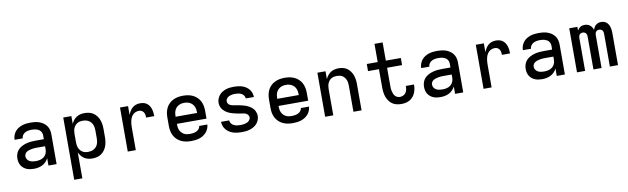

<svg xmlns="http://www.w3.org/2000/svg" viewBox="-51 -1376 7302 2232"><g transform="rotate(-10 3600.0 -260.0)"><path d="M247 8Q226 8 204.5 5Q183 2 163 -6Q143 -14 126 -28Q109 -42 98 -60Q87 -78 82 -99Q77 -120 77 -142Q77 -170 86 -197Q95 -224 114 -244.5Q133 -265 158.5 -278Q184 -291 211 -298.5Q238 -306 265.5 -308.5Q293 -311 321 -311H419V-356Q419 -370 414.5 -383.5Q410 -397 401 -408Q392 -419 380 -426Q368 -433 354.5 -437Q341 -441 327 -442.5Q313 -444 299 -444Q278 -444 258 -440.5Q238 -437 220.5 -427.5Q203 -418 191 -400.5Q179 -383 179 -363Q179 -363 179 -363Q179 -363 179 -363H83Q83 -363 83 -363Q83 -363 83 -364Q83 -389 91.5 -413.5Q100 -438 115.5 -458Q131 -478 153 -492Q175 -506 199 -514Q223 -522 248 -525Q273 -528 299 -528Q325 -528 351 -525Q377 -522 401.5 -513.5Q426 -505 448 -490Q470 -475 485.5 -454Q501 -433 508 -407.5Q515 -382 515 -356V0H419V-87Q407 -63 389 -44.5Q371 -26 347.5 -14Q324 -2 298.5 3Q273 8 247 8ZM284 -76Q309 -76 333.5 -81.5Q358 -87 378 -102Q398 -117 408.5 -140.5Q419 -164 419 -189V-228H321Q306 -228 290.5 -227Q275 -226 260 -223Q245 -220 230 -215.5Q215 -211 202 -203Q189 -195 181 -181Q173 -167 173 -152Q173 -133 183.5 -116.5Q194 -100 210.5 -91Q227 -82 246 -79Q265 -76 284 -76Z M685 215V-520H781V-428Q791 -451 806.5 -470.5Q822 -490 843 -503.5Q864 -517 888.5 -522.5Q913 -528 938 -528Q965 -528 992 -521.5Q1019 -515 1041 -500Q1063 -485 1079.5 -463Q1096 -441 1105.5 -416Q1115 -391 1119 -364Q1123 -337 1123 -310V-210Q1123 -183 1119 -156Q1115 -129 1105.5 -104Q1096 -79 1079.5 -57Q1063 -35 1041 -20Q1019 -5 992 1.5Q965 8 938 8Q913 8 888.5 2.5Q864 -3 843 -16.5Q822 -30 806.5 -49.5Q791 -69 781 -92V215ZM901 -76Q918 -76 935.5 -79.5Q953 -83 968 -91.5Q983 -100 995 -113Q1007 -126 1014 -142Q1021 -158 1024 -175.5Q1027 -193 1027 -210V-310Q1027 -327 1024 -344.5Q1021 -362 1014 -378Q1007 -394 995 -407Q983 -420 968 -428.5Q953 -437 935.5 -440.5Q918 -444 901 -444Q884 -444 867 -440.5Q850 -437 835.5 -428Q821 -419 810 -405.5Q799 -392 792.5 -376.5Q786 -361 783.5 -344Q781 -327 781 -310V-210Q781 -193 783.5 -176Q786 -159 792.5 -143.5Q799 -128 810 -114.5Q821 -101 835.5 -92Q850 -83 867 -79.5Q884 -76 901 -76Z M1355 0V-520H1450V-416Q1459 -439 1471.5 -460Q1484 -481 1502.5 -497Q1521 -513 1544.5 -520.5Q1568 -528 1593 -528Q1614 -528 1635 -523Q1656 -518 1673 -505Q1690 -492 1701.5 -474Q1713 -456 1719 -435.5Q1725 -415 1727.5 -394Q1730 -373 1730 -352H1634Q1634 -368 1631.5 -384Q1629 -400 1620.5 -414Q1612 -428 1597.5 -436Q1583 -444 1566 -444Q1547 -444 1528.5 -437.5Q1510 -431 1496 -418Q1482 -405 1473 -387.5Q1464 -370 1459 -351.5Q1454 -333 1452 -314Q1450 -295 1450 -276V0Z M2103 8Q2073 8 2043.5 3Q2014 -2 1987 -14.5Q1960 -27 1938 -48Q1916 -69 1902 -95Q1888 -121 1882.5 -150.5Q1877 -180 1877 -210V-310Q1877 -340 1882.5 -369Q1888 -398 1901.5 -424.5Q1915 -451 1936.5 -471.5Q1958 -492 1985 -505Q2012 -518 2041 -523Q2070 -528 2100 -528Q2130 -528 2159 -523Q2188 -518 2215 -505Q2242 -492 2263.5 -471.5Q2285 -451 2298.5 -424.5Q2312 -398 2317.5 -369Q2323 -340 2323 -310V-218H1973V-210Q1973 -192 1976 -174.5Q1979 -157 1986.5 -141Q1994 -125 2006.5 -112Q2019 -99 2034.5 -90.5Q2050 -82 2067.5 -79Q2085 -76 2103 -76Q2122 -76 2141.5 -79Q2161 -82 2179 -90Q2197 -98 2210 -114Q2223 -130 2225 -149H2321Q2319 -124 2309.5 -100.5Q2300 -77 2283.5 -58.5Q2267 -40 2246 -26.5Q2225 -13 2201 -5.5Q2177 2 2152 5Q2127 8 2103 8ZM2227 -302V-310Q2227 -328 2224 -345Q2221 -362 2214 -378Q2207 -394 2195 -407Q2183 -420 2167.5 -428.5Q2152 -437 2135 -440.5Q2118 -444 2100 -444Q2082 -444 2065 -440.5Q2048 -437 2032.5 -428.5Q2017 -420 2005 -407Q1993 -394 1986 -378Q1979 -362 1976 -345Q1973 -328 1973 -310V-302Z M2698 8Q2673 8 2648 5Q2623 2 2599.5 -5.5Q2576 -13 2554.5 -26.5Q2533 -40 2517 -59Q2501 -78 2492 -102Q2483 -126 2483 -151Q2483 -151 2483 -151.5Q2483 -152 2483 -152H2579Q2579 -132 2591.5 -115.5Q2604 -99 2621.5 -90.5Q2639 -82 2659 -79Q2679 -76 2698 -76Q2711 -76 2724 -77Q2737 -78 2749.5 -81Q2762 -84 2774 -88.5Q2786 -93 2796 -101.5Q2806 -110 2812.5 -121.5Q2819 -133 2819 -146Q2819 -161 2809 -174.5Q2799 -188 2785 -194.5Q2771 -201 2755.5 -203Q2740 -205 2724.5 -207.5Q2709 -210 2693.5 -213Q2678 -216 2663 -219.5Q2648 -223 2633 -227Q2618 -231 2603 -236.5Q2588 -242 2574.5 -249.5Q2561 -257 2548.5 -266.5Q2536 -276 2525.5 -288Q2515 -300 2508 -313.5Q2501 -327 2497 -342.5Q2493 -358 2493 -374Q2493 -398 2501.5 -421Q2510 -444 2525.5 -463Q2541 -482 2562 -495Q2583 -508 2606 -515.5Q2629 -523 2653 -525.5Q2677 -528 2702 -528Q2726 -528 2750 -525Q2774 -522 2797.5 -514.5Q2821 -507 2841.5 -493.5Q2862 -480 2877.5 -461Q2893 -442 2901 -418.5Q2909 -395 2909 -371Q2909 -371 2909 -371Q2909 -371 2909 -370Q2909 -370 2909 -370Q2909 -370 2909 -370H2813Q2813 -389 2801.5 -405Q2790 -421 2773.5 -429.5Q2757 -438 2738.5 -441Q2720 -444 2702 -444Q2689 -444 2677 -443Q2665 -442 2653 -439Q2641 -436 2629.5 -431Q2618 -426 2609 -417.5Q2600 -409 2594.5 -398Q2589 -387 2589 -375Q2589 -359 2598.5 -346Q2608 -333 2622.5 -326.5Q2637 -320 2652.5 -317.5Q2668 -315 2683.5 -312.5Q2699 -310 2714 -307Q2729 -304 2744.5 -300.5Q2760 -297 2775 -293Q2790 -289 2804.5 -283.5Q2819 -278 2833 -270.5Q2847 -263 2859.5 -253.5Q2872 -244 2882.5 -232.5Q2893 -221 2900 -207Q2907 -193 2911 -177.5Q2915 -162 2915 -147Q2915 -122 2906 -98.5Q2897 -75 2880.5 -56Q2864 -37 2842 -24.5Q2820 -12 2796.5 -4.5Q2773 3 2748 5.5Q2723 8 2698 8Z M3303 8Q3273 8 3243.5 3Q3214 -2 3187 -14.5Q3160 -27 3138 -48Q3116 -69 3102 -95Q3088 -121 3082.5 -150.5Q3077 -180 3077 -210V-310Q3077 -340 3082.5 -369Q3088 -398 3101.5 -424.5Q3115 -451 3136.5 -471.5Q3158 -492 3185 -505Q3212 -518 3241 -523Q3270 -528 3300 -528Q3330 -528 3359 -523Q3388 -518 3415 -505Q3442 -492 3463.5 -471.5Q3485 -451 3498.5 -424.5Q3512 -398 3517.5 -369Q3523 -340 3523 -310V-218H3173V-210Q3173 -192 3176 -174.5Q3179 -157 3186.5 -141Q3194 -125 3206.5 -112Q3219 -99 3234.5 -90.5Q3250 -82 3267.5 -79Q3285 -76 3303 -76Q3322 -76 3341.5 -79Q3361 -82 3379 -90Q3397 -98 3410 -114Q3423 -130 3425 -149H3521Q3519 -124 3509.5 -100.5Q3500 -77 3483.5 -58.5Q3467 -40 3446 -26.5Q3425 -13 3401 -5.5Q3377 2 3352 5Q3327 8 3303 8ZM3427 -302V-310Q3427 -328 3424 -345Q3421 -362 3414 -378Q3407 -394 3395 -407Q3383 -420 3367.5 -428.5Q3352 -437 3335 -440.5Q3318 -444 3300 -444Q3282 -444 3265 -440.5Q3248 -437 3232.5 -428.5Q3217 -420 3205 -407Q3193 -394 3186 -378Q3179 -362 3176 -345Q3173 -328 3173 -310V-302Z M3685 0V-520H3781V-428Q3791 -450 3806.5 -470Q3822 -490 3843 -503.5Q3864 -517 3888.5 -522.5Q3913 -528 3937 -528Q3964 -528 3990 -521.5Q4016 -515 4037.5 -499.5Q4059 -484 4074.5 -461.5Q4090 -439 4099 -414Q4108 -389 4111.5 -363Q4115 -337 4115 -310V0H4019V-310Q4019 -327 4016.5 -344Q4014 -361 4007.5 -376.5Q4001 -392 3990.5 -405.5Q3980 -419 3965.5 -428Q3951 -437 3934 -440.5Q3917 -444 3900 -444Q3883 -444 3866 -440.5Q3849 -437 3834.5 -428Q3820 -419 3809.5 -405.5Q3799 -392 3792.5 -376.5Q3786 -361 3783.5 -344Q3781 -327 3781 -310V0Z M4583 8Q4555 8 4527.5 1.5Q4500 -5 4477 -21.5Q4454 -38 4438 -61Q4422 -84 4413 -110.5Q4404 -137 4400.5 -164.5Q4397 -192 4397 -220V-436H4268V-520H4397V-735H4493V-520H4670V-436H4493V-220Q4493 -204 4494 -188.5Q4495 -173 4499 -157.5Q4503 -142 4509 -127Q4515 -112 4526 -100Q4537 -88 4552 -82Q4567 -76 4583 -76Q4602 -76 4620.5 -84.5Q4639 -93 4650.5 -109Q4662 -125 4666.5 -144.5Q4671 -164 4671 -184Q4671 -185 4671 -187Q4671 -189 4671 -190H4766Q4767 -187 4767 -184.5Q4767 -182 4767 -179Q4767 -155 4761.5 -130.5Q4756 -106 4745.5 -83.5Q4735 -61 4717.5 -42.5Q4700 -24 4678.5 -12.5Q4657 -1 4632 3.5Q4607 8 4583 8Z M5047 8Q5026 8 5004.5 5Q4983 2 4963 -6Q4943 -14 4926 -28Q4909 -42 4898 -60Q4887 -78 4882 -99Q4877 -120 4877 -142Q4877 -170 4886 -197Q4895 -224 4914 -244.5Q4933 -265 4958.5 -278Q4984 -291 5011 -298.5Q5038 -306 5065.5 -308.5Q5093 -311 5121 -311H5219V-356Q5219 -370 5214.5 -383.5Q5210 -397 5201 -408Q5192 -419 5180 -426Q5168 -433 5154.5 -437Q5141 -441 5127 -442.5Q5113 -444 5099 -444Q5078 -444 5058 -440.5Q5038 -437 5020.5 -427.5Q5003 -418 4991 -400.5Q4979 -383 4979 -363Q4979 -363 4979 -363Q4979 -363 4979 -363H4883Q4883 -363 4883 -363Q4883 -363 4883 -364Q4883 -389 4891.5 -413.5Q4900 -438 4915.5 -458Q4931 -478 4953 -492Q4975 -506 4999 -514Q5023 -522 5048 -525Q5073 -528 5099 -528Q5125 -528 5151 -525Q5177 -522 5201.5 -513.5Q5226 -505 5248 -490Q5270 -475 5285.5 -454Q5301 -433 5308 -407.5Q5315 -382 5315 -356V0H5219V-87Q5207 -63 5189 -44.5Q5171 -26 5147.5 -14Q5124 -2 5098.5 3Q5073 8 5047 8ZM5084 -76Q5109 -76 5133.5 -81.5Q5158 -87 5178 -102Q5198 -117 5208.5 -140.5Q5219 -164 5219 -189V-228H5121Q5106 -228 5090.5 -227Q5075 -226 5060 -223Q5045 -220 5030 -215.5Q5015 -211 5002 -203Q4989 -195 4981 -181Q4973 -167 4973 -152Q4973 -133 4983.5 -116.5Q4994 -100 5010.5 -91Q5027 -82 5046 -79Q5065 -76 5084 -76Z M5555 0V-520H5650V-416Q5659 -439 5671.5 -460Q5684 -481 5702.5 -497Q5721 -513 5744.5 -520.5Q5768 -528 5793 -528Q5814 -528 5835 -523Q5856 -518 5873 -505Q5890 -492 5901.5 -474Q5913 -456 5919 -435.5Q5925 -415 5927.5 -394Q5930 -373 5930 -352H5834Q5834 -368 5831.5 -384Q5829 -400 5820.5 -414Q5812 -428 5797.5 -436Q5783 -444 5766 -444Q5747 -444 5728.5 -437.5Q5710 -431 5696 -418Q5682 -405 5673 -387.5Q5664 -370 5659 -351.5Q5654 -333 5652 -314Q5650 -295 5650 -276V0Z M6247 8Q6226 8 6204.5 5Q6183 2 6163 -6Q6143 -14 6126 -28Q6109 -42 6098 -60Q6087 -78 6082 -99Q6077 -120 6077 -142Q6077 -170 6086 -197Q6095 -224 6114 -244.5Q6133 -265 6158.5 -278Q6184 -291 6211 -298.5Q6238 -306 6265.5 -308.5Q6293 -311 6321 -311H6419V-356Q6419 -370 6414.5 -383.5Q6410 -397 6401 -408Q6392 -419 6380 -426Q6368 -433 6354.5 -437Q6341 -441 6327 -442.5Q6313 -444 6299 -444Q6278 -444 6258 -440.5Q6238 -437 6220.5 -427.5Q6203 -418 6191 -400.5Q6179 -383 6179 -363Q6179 -363 6179 -363Q6179 -363 6179 -363H6083Q6083 -363 6083 -363Q6083 -363 6083 -364Q6083 -389 6091.5 -413.5Q6100 -438 6115.5 -458Q6131 -478 6153 -492Q6175 -506 6199 -514Q6223 -522 6248 -525Q6273 -528 6299 -528Q6325 -528 6351 -525Q6377 -522 6401.5 -513.5Q6426 -505 6448 -490Q6470 -475 6485.5 -454Q6501 -433 6508 -407.5Q6515 -382 6515 -356V0H6419V-87Q6407 -63 6389 -44.5Q6371 -26 6347.5 -14Q6324 -2 6298.5 3Q6273 8 6247 8ZM6284 -76Q6309 -76 6333.5 -81.5Q6358 -87 6378 -102Q6398 -117 6408.5 -140.5Q6419 -164 6419 -189V-228H6321Q6306 -228 6290.5 -227Q6275 -226 6260 -223Q6245 -220 6230 -215.5Q6215 -211 6202 -203Q6189 -195 6181 -181Q6173 -167 6173 -152Q6173 -133 6183.5 -116.5Q6194 -100 6210.5 -91Q6227 -82 6246 -79Q6265 -76 6284 -76Z M6658 0V-520H6754V-475Q6760 -487 6769 -497Q6778 -507 6789 -514.5Q6800 -522 6813.5 -525Q6827 -528 6841 -528Q6841 -528 6841 -528Q6841 -528 6841 -528Q6857 -528 6873.5 -523Q6890 -518 6903 -507.5Q6916 -497 6925 -482.5Q6934 -468 6939 -452Q6944 -468 6952.5 -482.5Q6961 -497 6973.5 -507.5Q6986 -518 7002 -523Q7018 -528 7035 -528Q7035 -528 7035 -528Q7035 -528 7035 -528Q7052 -528 7068.5 -523Q7085 -518 7098 -507Q7111 -496 7119.5 -481.5Q7128 -467 7133 -450.5Q7138 -434 7140 -417Q7142 -400 7142 -384V0H7046V-384Q7046 -395 7044 -406Q7042 -417 7035.5 -426Q7029 -435 7018.5 -439.5Q7008 -444 6997 -444Q6986 -444 6975.5 -439.5Q6965 -435 6958.5 -426Q6952 -417 6950 -406Q6948 -395 6948 -384V0H6852V-384Q6852 -395 6850 -406Q6848 -417 6841.5 -426Q6835 -435 6824.5 -439.5Q6814 -444 6803 -444Q6792 -444 6781.5 -439.5Q6771 -435 6764.5 -426Q6758 -417 6756 -406Q6754 -395 6754 -384V0Z"/></g></svg>

Font: Zed Mono Medium Extended
Style: Regular
Weight: 500
Width: 7
Monospace: yes
Designer: Belleve Invis
Foundry: Belleve Invis
Version: Version 1.0.0; ttfautohint (v1.8.4)